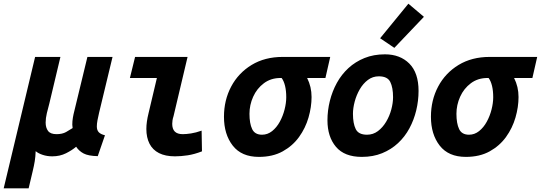

<svg xmlns="http://www.w3.org/2000/svg" viewBox="-61 -834 2927 1039"><path d="M-41 185 129 -526H266L206 -274Q199 -249 192.5 -221.5Q186 -194 186 -171Q186 -143 199 -125.5Q212 -108 245 -108Q276 -108 296.5 -119.5Q317 -131 332 -141Q329 -159 331 -178.5Q333 -198 337 -216L412 -526H548L475 -223Q470 -202 466.5 -183Q463 -164 463 -150Q463 -129 474 -118Q485 -107 507 -102L468 11Q417 10 391.5 -3.5Q366 -17 351 -40Q329 -21 296 -4.5Q263 12 222 12Q194 12 170 4Q146 -4 132 -16Q131 14 127 38.5Q123 63 116 92L94 185Z M886 12Q834 12 799.5 -5.5Q765 -23 748 -56.5Q731 -90 731 -136Q731 -155 734 -176.5Q737 -198 743 -222L788 -412H642L670 -526H954L878 -205Q874 -193 872.5 -182.5Q871 -172 871 -164Q871 -136 885 -122Q899 -108 928 -108Q947 -108 973 -112Q999 -116 1030 -127L1032 -15Q991 1 954.5 6.5Q918 12 886 12Z M1340 15Q1246 15 1198.5 -46Q1151 -107 1151 -202Q1151 -292 1190 -365.5Q1229 -439 1300.5 -482.5Q1372 -526 1469 -526H1726L1700 -412H1601Q1613 -388 1619 -362.5Q1625 -337 1625 -309Q1625 -255 1608.5 -198Q1592 -141 1557.5 -93Q1523 -45 1469 -15Q1415 15 1340 15ZM1357 -105Q1387 -105 1411.5 -124.5Q1436 -144 1453 -175Q1470 -206 1479 -241.5Q1488 -277 1488 -308Q1488 -343 1481.5 -369.5Q1475 -396 1463 -412H1457Q1405 -412 1367 -383.5Q1329 -355 1309 -310.5Q1289 -266 1289 -218Q1289 -166 1303.5 -135.5Q1318 -105 1357 -105Z M1897 15Q1803 15 1757 -39.5Q1711 -94 1711 -183Q1711 -236 1724 -288Q1737 -340 1762 -385.5Q1787 -431 1824.5 -465.5Q1862 -500 1911.5 -520Q1961 -540 2022 -540Q2104 -540 2154 -490Q2204 -440 2204 -342Q2204 -289 2191.5 -237Q2179 -185 2154.5 -139.5Q2130 -94 2093 -59.5Q2056 -25 2007 -5Q1958 15 1897 15ZM1925 -105Q1958 -105 1984 -124.5Q2010 -144 2028.5 -175Q2047 -206 2056.5 -241.5Q2066 -277 2066 -308Q2066 -360 2051 -390.5Q2036 -421 1989 -421Q1956 -421 1930 -401.5Q1904 -382 1886 -351Q1868 -320 1858.5 -284.5Q1849 -249 1849 -218Q1849 -166 1864 -135.5Q1879 -105 1925 -105ZM2073 -575 1996 -627 2149 -814 2233 -743Z M2460 15Q2366 15 2318.5 -46Q2271 -107 2271 -202Q2271 -292 2310 -365.5Q2349 -439 2420.5 -482.5Q2492 -526 2589 -526H2846L2820 -412H2721Q2733 -388 2739 -362.5Q2745 -337 2745 -309Q2745 -255 2728.5 -198Q2712 -141 2677.5 -93Q2643 -45 2589 -15Q2535 15 2460 15ZM2477 -105Q2507 -105 2531.5 -124.5Q2556 -144 2573 -175Q2590 -206 2599 -241.5Q2608 -277 2608 -308Q2608 -343 2601.5 -369.5Q2595 -396 2583 -412H2577Q2525 -412 2487 -383.5Q2449 -355 2429 -310.5Q2409 -266 2409 -218Q2409 -166 2423.5 -135.5Q2438 -105 2477 -105Z"/></svg>

Font: Ubuntu Sans Mono
Style: Bold Italic
Weight: 700
Italic angle: -13.5°
Monospace: yes
Designer: Dalton Maag Ltd
Foundry: Dalton Maag Ltd
Version: Version 1.006